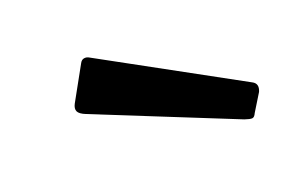

<svg xmlns="http://www.w3.org/2000/svg" viewBox="-38 -815 411 279"><g transform="rotate(-15 167.5 -676.0)"><path d="M95 -744Q97 -749 101 -750Q105 -751 109 -749L328 -653Q333 -651 334.5 -647Q336 -643 334 -637L320 -609Q318 -603 314.5 -602.5Q311 -602 303 -604L83 -671Q73 -674 70.5 -678.5Q68 -683 71 -690Z"/></g></svg>

Font: Libre Franklin Medium
Style: Italic
Weight: 500
Italic angle: -8°
Designer: Pablo Impallari, Rodrigo Fuenzalida, Nhung Nguyen
Foundry: Impallari Type
Version: Version 3.000